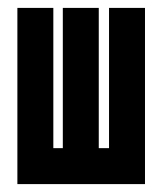

<svg xmlns="http://www.w3.org/2000/svg" viewBox="-20 -468 412 486"><path d="M24 -2V-448H115V-93H139V-448H230V-93H256V-448H347V-2Z"/></svg>

Font: Fundamental  Brigade Condensed
Style: Regular
Weight: 400
Width: 3
Designer: Peter Wiegel, original typeface by Carl Albert Fahrenwaldt 1901
Foundry: Peter Wiegel
Version: Version 0.000 2012 initial release